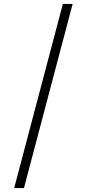

<svg xmlns="http://www.w3.org/2000/svg" viewBox="-20 -820 436 982"><path d="M52.5 142 301.5 -800H351.5L102.5 142Z"/></svg>

Font: Trispace ExtraLight
Style: Regular
Weight: 200
Designer: Tyler Finck
Foundry: Etcetera Type Company
Version: Version 1.210; ttfautohint (v1.8.3)